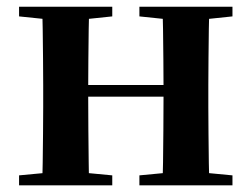

<svg xmlns="http://www.w3.org/2000/svg" viewBox="-20 -556 755 576"><path d="M105.9 0Q107.6 -25.5 108.1 -67.5Q108.6 -109.6 109.1 -154.8Q109.6 -200 109.6 -234.8V-301.2Q109.6 -335.7 109.1 -381.1Q108.6 -426.5 108.1 -468.7Q107.6 -511 105.9 -535.7H247.6Q246.6 -510.7 246.1 -467.8Q245.6 -425 245.1 -378Q244.6 -331 244.6 -291.8V-270.6Q244.6 -217.9 245.1 -165Q245.6 -112.1 246.1 -68.6Q246.6 -25.1 247.6 0ZM466.6 0Q468.6 -25.1 469.1 -68.6Q469.6 -112.1 470.1 -165Q470.6 -217.9 470.6 -270.6V-291.8Q470.6 -330.7 470.1 -378Q469.6 -425.4 469.1 -468.1Q468.6 -510.7 466.6 -535.7H608Q607 -510.7 606.5 -468.5Q606 -426.3 605.5 -381Q605 -335.6 605 -301.2V-234.8Q605 -200 605.5 -154.8Q606 -109.6 606.5 -67.5Q607 -25.5 608 0ZM37.2 0V-29.9L147 -40.2H208.6L316.8 -29.9V0ZM37.2 -506.8V-535.7H316.8V-506.8L208.6 -495.5H147ZM398.2 0V-29.9L506.9 -40.2H569.5L677.4 -29.9V0ZM398.2 -506.8V-535.7H677.4V-506.8L569.5 -495.5H506.9ZM176.9 -265.9V-301H537.1V-265.9Z"/></svg>

Font: Noto Serif SC
Style: Regular
Weight: 200
Designer: Ryoko NISHIZUKA 西塚涼子 (kana & ideographs); Frank Grießhammer (Latin, Greek & Cyrillic); Wenlong ZHANG 张文龙 (bopomofo); San
Foundry: Adobe
Version: Version 2.001;hotconv 1.1.0;makeotfexe 2.6.0